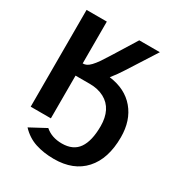

<svg xmlns="http://www.w3.org/2000/svg" viewBox="-204 -831 1111 1182"><g transform="rotate(30 351.0 -240.0)"><path d="M66.9 -688H210.9V-390.6Q225.6 -390.6 238 -396.7Q250.5 -402.8 265.4 -418.2Q280.3 -433.6 299.8 -461.7Q319.3 -489.7 441.4 -688H587.9L458.5 -485.4Q430.7 -441.4 397.9 -400.4Q513.7 -385.7 577.9 -309.6Q642.1 -233.4 642.1 -114.3Q642.1 38.6 565.7 123Q489.3 207.5 351.1 207.5Q277.8 207.5 218.5 188Q159.2 168.5 113.8 120.1L226.6 59.6Q272.9 100.6 345.7 100.6Q425.8 100.6 462.9 46.9Q500 -6.8 500 -111.3Q500 -171.4 478.5 -214.4Q457 -257.3 413.6 -280.5Q370.1 -303.7 312 -303.7H210.4V0H66.9Z"/></g></svg>

Font: Arial
Style: Bold
Weight: 700
Designer: Steve Matteson
Foundry: Ascender Corporation
Version: Version 2.00.3